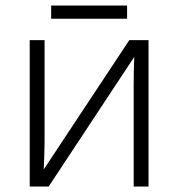

<svg xmlns="http://www.w3.org/2000/svg" viewBox="-20 -678 648 698"><path d="M142 -532V-161Q142 -139 141 -111.5Q140 -84 139 -62L450 -532H520V0H466V-371Q466 -393 466.5 -422Q467 -451 468 -471L157 0H88V-532ZM442 -658V-610H166V-658Z"/></svg>

Font: BC Sans Light
Style: Regular
Weight: 300
Designer: Monotype Design Team
Foundry: Monotype Imaging Inc.
Version: Version 2.000;GOOG;noto-source:20170915:90ef993387c0